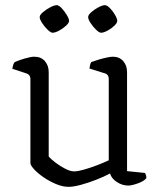

<svg xmlns="http://www.w3.org/2000/svg" viewBox="-20 -720 619 745"><path d="M246 5Q223 5 197 -6Q171 -17 148.5 -32.5Q126 -48 112 -63.5Q98 -79 98 -87V-413Q98 -431 80 -436L28 -453Q29 -462 31.5 -469Q34 -476 37 -479Q52 -486 76 -493Q100 -500 113 -500Q139 -500 154 -483Q169 -466 169 -440V-113Q178 -102 196 -88.5Q214 -75 233.5 -65Q253 -55 268 -55Q282 -55 306.5 -62Q331 -69 357 -79Q383 -89 402 -98V-413Q402 -432 385 -436L327 -454Q329 -471 334 -479Q344 -483 360.5 -488Q377 -493 393 -496.5Q409 -500 418 -500Q443 -500 458 -483Q473 -466 473 -440V-56L542 -49Q548 -41 548 -29Q539 -17 515 -8.5Q491 0 478 0Q454 0 433 -14Q412 -28 407 -47Q385 -35 354.5 -23Q324 -11 294.5 -3Q265 5 246 5ZM372 -593Q365 -593 353 -604.5Q341 -616 331.5 -630.5Q322 -645 322 -654Q322 -662 334.5 -673Q347 -684 362.5 -692Q378 -700 387 -700Q395 -700 406.5 -688.5Q418 -677 426.5 -662Q435 -647 435 -639Q435 -631 423.5 -620Q412 -609 397 -601Q382 -593 372 -593ZM184 -593Q177 -593 165 -604.5Q153 -616 143.5 -630.5Q134 -645 134 -654Q134 -662 147 -673Q160 -684 175.5 -692Q191 -700 200 -700Q208 -700 219 -688.5Q230 -677 239 -662Q248 -647 248 -639Q248 -631 236 -620Q224 -609 209 -601Q194 -593 184 -593Z"/></svg>

Font: Texturina ExtraLight
Style: Regular
Weight: 200
Designer: Guillermo Torres Carreño
Foundry: Omnibus-Type
Version: Version 1.002; ttfautohint (v1.8.3)